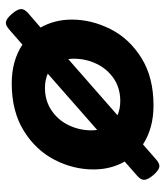

<svg xmlns="http://www.w3.org/2000/svg" viewBox="24 -545 552 640"><g transform="rotate(-90 300.0 -225.0)"><path d="M589.8 -430.2Q589.8 -419.4 576.2 -407.2L528.3 -365.7Q554.7 -318.8 554.7 -261.7Q554.7 -196.3 523.4 -133.5Q492.2 -70.8 427.5 -30Q362.8 10.7 268.6 10.7Q192.4 10.7 138.7 -24.4L88.9 19Q76.2 30.3 66.4 30.3Q53.7 30.3 36.1 9.8Q20.5 -8.8 20.5 -21Q20.5 -31.7 34.2 -43.9L81.5 -85.4Q55.2 -131.3 55.2 -189.5Q55.2 -256.8 87.4 -319.3Q119.6 -381.8 184.3 -421.9Q249 -461.9 341.8 -461.9Q417.5 -461.9 471.2 -426.3L521.5 -470.2Q534.2 -481.4 543.9 -481.4Q556.6 -481.4 574.2 -460.9Q589.8 -442.4 589.8 -430.2ZM187 -177.2 374.5 -341.8Q353.5 -351.1 327.1 -351.1Q284.2 -351.1 252 -329.3Q219.7 -307.6 202.6 -272Q185.5 -236.3 185.5 -195.8Q185.5 -186 187 -177.2ZM422.9 -273.4 235.8 -109.4Q256.8 -100.1 283.2 -100.1Q326.2 -100.1 358.2 -121.8Q390.1 -143.6 407.2 -179Q424.3 -214.4 424.3 -254.9Q424.3 -264.6 422.9 -273.4Z"/></g></svg>

Font: Courier Prime
Style: Bold Italic
Weight: 700
Italic angle: -10°
Designer: Alan Dague-Greene
Foundry: Quote-Unquote Apps
Version: Version 3.018